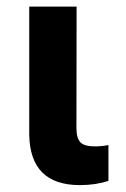

<svg xmlns="http://www.w3.org/2000/svg" viewBox="-20 -548 377 574"><path d="M209 -528.3 208.5 -165Q208.5 -135.7 220 -123Q231.4 -110.4 263.2 -110.4Q284.7 -110.4 304.2 -114.3V-7.3Q266.1 5.4 218.8 5.4Q69.8 5.4 67.4 -145.5V-528.3Z"/></svg>

Font: RobotoInd
Style: Bold
Weight: 700
Designer: Google
Version: Version 2.001150; 2014